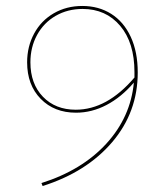

<svg xmlns="http://www.w3.org/2000/svg" viewBox="-20 -429 539 644"><path d="M442 -186Q442 -53 356.5 47.5Q271 148 123 195L119 185Q255 142 336.5 53Q418 -36 429 -152Q387 -103 337.5 -77Q288 -51 235 -51Q162 -51 116.5 -97.5Q71 -144 71 -220Q71 -273 94.5 -316.5Q118 -360 160.5 -384.5Q203 -409 256 -409Q311 -409 353 -382.5Q395 -356 418.5 -305.5Q442 -255 442 -186ZM431 -169V-187Q431 -286 383 -342.5Q335 -399 257 -399Q207 -399 167 -376Q127 -353 104.5 -312Q82 -271 82 -220Q82 -148 124 -104.5Q166 -61 234 -61Q339 -61 431 -169Z"/></svg>

Font: Ysabeau Hairline
Style: Regular
Weight: 100
Designer: Christian Thalmann (Catharsis Fonts)
Version: Version 0.003